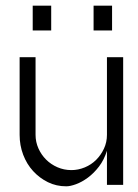

<svg xmlns="http://www.w3.org/2000/svg" viewBox="-20 -652 486 675"><path d="M356 -2V-122Q346 -90 328 -66.5Q310 -43 289 -27.5Q268 -12 247.5 -4.5Q227 3 213 3Q178 3 148.5 -11.5Q119 -26 96.5 -50.5Q74 -75 61.5 -108Q49 -141 49 -178V-451H105V-178Q105 -153 115 -130.5Q125 -108 142 -91Q159 -74 182 -64Q205 -54 231 -54Q255 -54 278 -63.5Q301 -73 318 -90Q335 -107 345.5 -129.5Q356 -152 356 -178V-451H413V-2ZM374 -632V-545H309V-632ZM160 -632V-545H95V-632Z"/></svg>

Font: Fundamental  Brigade Scvhlank
Style: Regular
Weight: 100
Designer: Peter Wiegel, original typeface by Arno Drescher 1935
Foundry: Peter Wiegel
Version: Version 0.000 2012 initial release